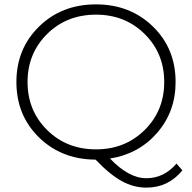

<svg xmlns="http://www.w3.org/2000/svg" viewBox="-20 -725 878 878"><path d="M787 23 814 54Q750 133 649 133Q591 133 536.5 103Q482 73 417 5Q261 4 158 -97Q55 -198 55 -350Q55 -502 158.5 -603.5Q262 -705 419 -705Q575 -705 679 -604Q783 -503 783 -350Q783 -215 699 -118Q615 -21 483 0Q569 90 649 90Q730 90 787 23ZM419 -42Q552 -42 641.5 -130.5Q731 -219 731 -350Q731 -481 641.5 -569.5Q552 -658 419 -658Q285 -658 195.5 -569.5Q106 -481 106 -350Q106 -219 195.5 -130.5Q285 -42 419 -42Z"/></svg>

Font: mBank Light
Style: Regular
Weight: 300
Designer: Julieta Ulanovsky
Foundry: Julieta Ulanovsky
Version: Version 7.200;PS 007.200;hotconv 1.0.88;makeotf.lib2.5.64775